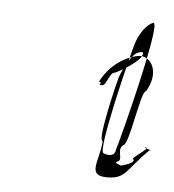

<svg xmlns="http://www.w3.org/2000/svg" viewBox="-34 -560 331 366"><g transform="rotate(5 131.0 -376.5)"><path d="M152 -406C162 -406 148 -400 158 -400C168 -400 170 -426 181 -426C198 -434 219 -448 227 -458C234 -468 232 -472 222 -468C210 -464 196 -437 189 -418C186 -408 158 -294 169 -294C167 -256 143 -226 183 -226C219 -226 217 -242 259 -284C270 -284 242 -289 252 -289C263 -289 220 -264 231 -264C233 -255 202 -250 208 -250C214 -250 190 -254 201 -258C212 -262 196 -280 209 -290C220 -290 233 -396 243 -396C266 -434 247 -462 227 -462C213 -462 173 -448 152 -406ZM214 -485C220 -504 234 -524 246 -527C261 -527 201 -295 196 -281C195 -269 186 -266 173 -271C159 -271 209 -470 214 -485Z"/></g></svg>

Font: Zinc
Style: Obl
Weight: 400
Version: Version 1